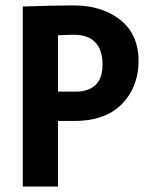

<svg xmlns="http://www.w3.org/2000/svg" viewBox="-20 -683 542 703"><path d="M192.4 0V-240.2H252.9Q398.4 -240.2 458 -343.8Q487.3 -394.5 487.3 -460Q487.3 -579.1 385.7 -632.8Q327.1 -663.1 252 -663.1Q173.8 -663.1 63.5 -659.2V0ZM253.9 -555.7Q354.5 -553.7 355.5 -446.3Q355.5 -370.1 294.9 -352.5Q280.3 -347.7 262.7 -347.7H192.4V-553.7Q233.4 -555.7 253.9 -555.7Z"/></svg>

Font: Yaldevi Colombo
Style: Bold
Weight: 700
Designer: Sol Matas, Denzil Rajitha, Kosala Senevirathne and Pathum Egodawatta
Foundry: Mooniak
Version: Version 1.020 ; ttfautohint (v1.6)